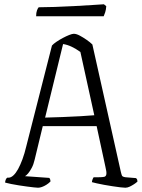

<svg xmlns="http://www.w3.org/2000/svg" viewBox="-20 -878 664 898"><path d="M158 0Q153 0 139 -1.5Q125 -3 106.5 -5.5Q88 -8 68.5 -11Q49 -14 32 -17.5Q15 -21 4 -24Q4 -31 7 -38Q10 -45 14 -47H20Q31 -47 42.5 -57.5Q54 -68 64.5 -87Q75 -106 85 -133Q95 -160 103 -194L223 -665Q230 -673 244 -682.5Q258 -692 274 -700.5Q290 -709 304 -714.5Q318 -720 325 -720Q337 -720 353 -711.5Q369 -703 385.5 -691.5Q402 -680 412 -670L545 -75Q548 -62 550.5 -56.5Q553 -51 567 -49L616 -45Q618 -43 620 -41Q622 -39 623 -29Q617 -23 607 -16.5Q597 -10 586.5 -5Q576 0 566 0Q558 0 542 -2Q526 -4 506 -7Q486 -10 467 -13.5Q448 -17 432.5 -20.5Q417 -24 410 -26Q410 -31 412.5 -38Q415 -45 418 -49H441Q459 -49 467.5 -51Q476 -53 477.5 -63.5Q479 -74 473 -98L432 -288H180L142 -131Q137 -109 128.5 -93Q120 -77 112 -67.5Q104 -58 97 -54L210 -46Q212 -45 214 -40.5Q216 -36 216 -29Q207 -20 196.5 -13.5Q186 -7 176 -3.5Q166 0 158 0ZM191 -328Q227 -329 271.5 -330.5Q316 -332 357 -334.5Q398 -337 421 -339L356 -635Q335 -650 315 -659.5Q295 -669 275 -672ZM149 -802Q149 -819 153 -829.5Q157 -840 161 -844Q191 -844 235.5 -845.5Q280 -847 326.5 -849.5Q373 -852 411 -854.5Q449 -857 466 -858L477 -849Q476 -833 472 -820.5Q468 -808 465 -802Z"/></svg>

Font: Texturina 12pt Thin
Style: Regular
Weight: 250
Designer: Guillermo Torres Carreño
Foundry: Omnibus-Type
Version: Version 1.002